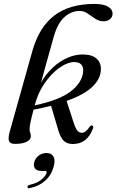

<svg xmlns="http://www.w3.org/2000/svg" viewBox="-20 -742 608 1002"><path d="M465.5 -72.5Q435 11 358 9.5Q329 9 312 -8Q295 -25 283.5 -64.5L246.5 -190Q204 -179 155 -169.5Q142 -119 138.2 -99.2Q134.5 -79.5 134.5 -67.5Q134.5 -56 137.8 -48.8Q141 -41.5 141 -31Q141 -13 118.8 -2Q96.5 9 58.5 9Q32.5 9 27 -6.5Q21.5 -22 30 -52L148.5 -474.5Q183 -598.5 262.2 -660Q341.5 -721.5 473 -721.5Q520.5 -721.5 544 -707.2Q567.5 -693 567.5 -671.5Q567.5 -654 554.8 -642.5Q542 -631 519 -631Q497 -631 477 -644.5Q457 -658 437.2 -671.5Q417.5 -685 395.5 -685Q353 -685 316.5 -653Q280 -621 260 -548.5Q238 -468 221.2 -410Q204.5 -352 194 -311Q219.5 -356 256 -389.8Q292.5 -423.5 334.8 -441.5Q377 -459.5 419.5 -457.5Q465.5 -456 488.2 -432Q511 -408 505.5 -367Q500 -323.5 457.2 -284.8Q414.5 -246 327.5 -215L365.5 -98.5Q374.5 -71.5 383.8 -60.5Q393 -49.5 406 -49Q426.5 -48 447 -79.5Q454.5 -89 461 -87.5Q469 -85 465.5 -72.5ZM163.5 -200.5Q162.5 -196 161 -192Q290.5 -220 347.5 -263.8Q404.5 -307.5 413 -360Q421 -414 373.5 -418Q348 -420 317 -404.5Q286 -389 255.8 -359.2Q225.5 -329.5 201 -289Q176.5 -248.5 163.5 -200.5ZM196.5 150Q171.5 150 162.5 137Q153.5 124 158.5 105.5Q164 83.5 182 70Q200 56.5 222.5 56.5Q247.5 56.5 258.5 74Q269.5 91.5 260.5 126.5Q248.5 171.5 216.5 200.5Q184.5 229.5 136.5 239.5Q123.5 243 123.5 234Q123.5 225 135 222.5Q172.5 214.5 195.5 195.8Q218.5 177 223 160Q225.5 150 215.5 150Z"/></svg>

Font: Fraunces 72pt S000
Style: Italic
Weight: 400
Italic angle: -16°
Version: Version 1.000; ttfautohint (v1.8.3)